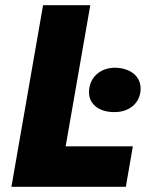

<svg xmlns="http://www.w3.org/2000/svg" viewBox="-20 -720 585 740"><path d="M420 -288C477 -287 521 -322 522 -377C523 -424 485 -458 423 -459C367 -459 324 -422 323 -366C322 -320 360 -288 420 -288ZM24 0H465L492 -156H233L328 -700H146Z"/></svg>

Font: Fixel Display 20240404 ExBold
Style: Italic
Weight: 800
Italic angle: -10°
Designer: AlfaBravo + MacPaw
Foundry: Kyrylo Tkachov, Marchela Mozhyna, Serhii Makarenko, Maria Weinstein, Zakhar Kryvoshyya
Version: Version 1.211;Glyphs 3.2 (3225)